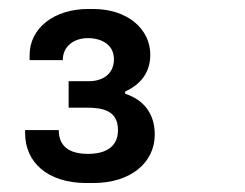

<svg xmlns="http://www.w3.org/2000/svg" viewBox="-20 -820 546 428"><path d="M36 -530V-523C36 -459 85 -412 173 -412H188C272 -412 325 -458 325 -520C325 -568 299 -598 259 -611V-616C292 -631 315 -657 315 -698C315 -757 262 -800 188 -800H177C100 -800 46 -757 46 -697V-686H120C120 -718 146 -735 176 -735C207 -735 234 -720 234 -688C234 -655 209 -639 178 -639H133V-580H172C207 -580 243 -575 243 -530C243 -495 219 -477 176 -477C133 -477 111 -495 111 -530Z"/></svg>

Font: Chivo
Style: Bold
Weight: 700
Designer: Hector Gatti
Foundry: Omnibus-Type
Version: Version 1.003;PS 001.003;hotconv 1.0.70;makeotf.lib2.5.58329